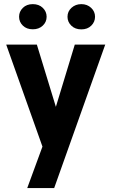

<svg xmlns="http://www.w3.org/2000/svg" viewBox="-20 -721 553 943"><path d="M188.5 -1 11.7 -498.5 10.7 -502H14.2H159.2H161.1L161.6 -500L254.4 -196.3L346.7 -500L347.2 -502H349.1H493.7H497.1L495.6 -498.5L246.1 202.6H113.8ZM311.5 -638.7Q311.5 -665 331.3 -682.9Q351.1 -700.7 379.4 -700.7Q408.2 -700.7 427.5 -682.6Q446.8 -664.6 446.8 -638.7Q446.8 -613.3 428.2 -595Q409.7 -576.7 379.4 -576.7Q349.1 -576.7 330.3 -595Q311.5 -613.3 311.5 -638.7ZM209 -638.7Q209 -612.8 189.9 -595Q170.9 -577.1 141.1 -577.1Q110.8 -577.1 92.3 -595.2Q73.7 -613.3 73.7 -638.7Q73.7 -664.1 92.3 -682.4Q110.8 -700.7 141.1 -700.7Q171.4 -700.7 190.2 -682.4Q209 -664.1 209 -638.7Z"/></svg>

Font: MAUL Bold
Style: Bold
Weight: 700
Designer: MAUL
Version: Version 1.0; 2020; ttfautohint (v1.8.3)